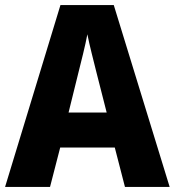

<svg xmlns="http://www.w3.org/2000/svg" viewBox="-20 -829 688 756"><path d="M472 -93H648L428 -809H218L0 -93H177L217 -248H432ZM360 -543 400 -386H250L289 -544C298 -580 317 -654 324 -694C332 -652 350 -584 360 -543Z"/></svg>

Font: Noto Sans Kannada UI SemiCondensed ExtraBold
Style: Regular
Weight: 800
Width: 4
Designer: Jelle Bosma - Monotype Design Team
Foundry: Monotype Imaging Inc.
Version: Version 2.005